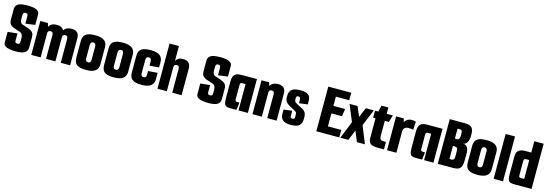

<svg xmlns="http://www.w3.org/2000/svg" viewBox="19 -1596 7341 2573"><g transform="rotate(15 3689.5 -309.0)"><path d="M195 9Q149 9 109 2.5Q69 -4 44.5 -21Q20 -38 20 -71V-216L153 -230V-128Q153 -114 159.5 -105.5Q166 -97 187 -97Q201 -97 208 -101.5Q215 -106 218 -113.5Q221 -121 221 -131V-188Q221 -211 210.5 -231.5Q200 -252 169 -262L103 -283Q60 -297 40 -319Q20 -341 20 -390V-528Q20 -572 44 -593Q68 -614 108 -620.5Q148 -627 193 -627Q236 -627 272.5 -620Q309 -613 331.5 -595.5Q354 -578 354 -547V-402L221 -384V-479Q221 -509 213 -516.5Q205 -524 188 -524Q170 -524 161.5 -515Q153 -506 153 -475V-429Q153 -409 160 -389.5Q167 -370 190 -362L265 -337Q312 -321 333 -299Q354 -277 354 -230V-93Q354 -51 332 -29Q310 -7 274 1Q238 9 195 9Z M406 0V-470H512L525 -421Q539 -450 567.5 -464Q596 -478 634 -478Q673 -478 695.5 -465.5Q718 -453 728 -434Q738 -415 739 -395L712 -370Q721 -417 741.5 -440Q762 -463 788 -470.5Q814 -478 839 -478Q884 -478 907 -462Q930 -446 937.5 -422.5Q945 -399 945 -377V0H815V-328Q815 -354 806.5 -364Q798 -374 779 -374Q761 -374 751 -364Q741 -354 741 -328V0H611V-333Q611 -354 602 -364Q593 -374 573 -374Q556 -374 547 -365Q538 -356 536 -338V0Z M1166 5Q1097 5 1061 -11Q1025 -27 1012 -55Q999 -83 999 -117V-354Q999 -389 1012 -416.5Q1025 -444 1061 -460Q1097 -476 1168 -476Q1229 -476 1265.5 -461Q1302 -446 1318 -419Q1334 -392 1334 -356V-117Q1334 -81 1318 -53.5Q1302 -26 1265.5 -10.5Q1229 5 1166 5ZM1165 -101Q1189 -101 1196.5 -114.5Q1204 -128 1204 -144V-332Q1204 -346 1196.5 -361Q1189 -376 1167 -376Q1144 -376 1136.5 -361Q1129 -346 1129 -332V-142Q1129 -128 1136.5 -114.5Q1144 -101 1165 -101Z M1551 5Q1482 5 1446 -11Q1410 -27 1397 -55Q1384 -83 1384 -117V-354Q1384 -389 1397 -416.5Q1410 -444 1446 -460Q1482 -476 1553 -476Q1614 -476 1650.5 -461Q1687 -446 1703 -419Q1719 -392 1719 -356V-117Q1719 -81 1703 -53.5Q1687 -26 1650.5 -10.5Q1614 5 1551 5ZM1550 -101Q1574 -101 1581.5 -114.5Q1589 -128 1589 -144V-332Q1589 -346 1581.5 -361Q1574 -376 1552 -376Q1529 -376 1521.5 -361Q1514 -346 1514 -332V-142Q1514 -128 1521.5 -114.5Q1529 -101 1550 -101Z M1936 5Q1867 5 1831 -11Q1795 -27 1782 -55Q1769 -83 1769 -117V-354Q1769 -389 1782 -416.5Q1795 -444 1831 -460Q1867 -476 1938 -476Q1999 -476 2035.5 -461Q2072 -446 2088 -419Q2104 -392 2104 -356V-280L1974 -271V-332Q1974 -346 1966.5 -361Q1959 -376 1937 -376Q1914 -376 1906.5 -361Q1899 -346 1899 -332V-142Q1899 -128 1906.5 -114.5Q1914 -101 1935 -101Q1959 -101 1966.5 -114.5Q1974 -128 1974 -144V-196L2104 -206V-117Q2104 -81 2088 -53.5Q2072 -26 2035.5 -10.5Q1999 5 1936 5Z M2157 -627H2287V-421Q2301 -446 2324 -459.5Q2347 -473 2385 -473Q2431 -473 2453.5 -457Q2476 -441 2484 -418Q2492 -395 2492 -373V0H2362V-327Q2362 -349 2354.5 -361Q2347 -373 2325 -373Q2307 -373 2298 -364.5Q2289 -356 2287 -338V0H2157Z M2868 9Q2822 9 2782 2.5Q2742 -4 2717.5 -21Q2693 -38 2693 -71V-216L2826 -230V-128Q2826 -114 2832.5 -105.5Q2839 -97 2860 -97Q2874 -97 2881 -101.5Q2888 -106 2891 -113.5Q2894 -121 2894 -131V-188Q2894 -211 2883.5 -231.5Q2873 -252 2842 -262L2776 -283Q2733 -297 2713 -319Q2693 -341 2693 -390V-528Q2693 -572 2717 -593Q2741 -614 2781 -620.5Q2821 -627 2866 -627Q2909 -627 2945.5 -620Q2982 -613 3004.5 -595.5Q3027 -578 3027 -547V-402L2894 -384V-479Q2894 -509 2886 -516.5Q2878 -524 2861 -524Q2843 -524 2834.5 -515Q2826 -506 2826 -475V-429Q2826 -409 2833 -389.5Q2840 -370 2863 -362L2938 -337Q2985 -321 3006 -299Q3027 -277 3027 -230V-93Q3027 -51 3005 -29Q2983 -7 2947 1Q2911 9 2868 9Z M3163 0Q3122 0 3104 -13Q3086 -26 3081 -55.5Q3076 -85 3076 -132V-350Q3076 -389 3087 -415.5Q3098 -442 3124 -456Q3150 -470 3195 -470H3411V0H3281V-366H3236Q3224 -366 3217.5 -362Q3211 -358 3208.5 -350Q3206 -342 3206 -328V-147Q3206 -127 3209 -118Q3212 -109 3218.5 -106.5Q3225 -104 3237 -104H3266L3253 0Z M3475 -470H3581L3594 -421Q3608 -449 3636.5 -464Q3665 -479 3703 -479Q3753 -479 3781.5 -454Q3810 -429 3810 -377V0H3680V-332Q3680 -354 3671.5 -364Q3663 -374 3643 -374Q3626 -374 3616.5 -365Q3607 -356 3605 -338V0H3475Z M4004 6Q3928 6 3894.5 -23.5Q3861 -53 3861 -106V-167L3978 -182V-113Q3978 -104 3980 -96.5Q3982 -89 3988.5 -84.5Q3995 -80 4008 -80Q4023 -80 4030.5 -87.5Q4038 -95 4038 -113Q4038 -148 4035 -164Q4032 -180 4011 -190Q4003 -195 3993 -200Q3983 -205 3972.5 -211Q3962 -217 3952 -222Q3942 -227 3934 -232Q3902 -250 3886.5 -267Q3871 -284 3866 -301Q3861 -318 3861 -337V-359Q3861 -420 3897.5 -448Q3934 -476 4012 -476Q4090 -476 4123.5 -451Q4157 -426 4157 -370V-318L4039 -303V-358Q4039 -374 4032 -381.5Q4025 -389 4008 -389Q3996 -389 3989.5 -384.5Q3983 -380 3981 -373Q3979 -366 3979 -357Q3979 -329 3982.5 -318.5Q3986 -308 3998 -299Q4004 -295 4015.5 -288Q4027 -281 4046.5 -271Q4066 -261 4093 -247Q4127 -230 4142 -205Q4157 -180 4157 -136V-118Q4157 -55 4124.5 -24.5Q4092 6 4004 6Z M4361 -620H4679V-516H4494V-388H4657L4641 -284H4494V-104H4679V0H4361Z M4924 0 4825 -241 4922 -470H5033L4938 -241L5035 0ZM4694 0 4791 -241 4696 -470H4807L4904 -241L4805 0ZM4833 -182V-286H4899V-182Z M5218 0Q5180 0 5149 -6.5Q5118 -13 5100 -34.5Q5082 -56 5082 -102V-373H5049V-470H5094L5116 -558H5211V-470H5297L5268 -373H5211V-163Q5211 -130 5222.5 -117Q5234 -104 5258 -104H5299V0Z M5342 0V-470H5448L5461 -421Q5475 -449 5501.5 -463.5Q5528 -478 5551 -478Q5579 -478 5594 -475.5Q5609 -473 5616 -468L5610 -355Q5600 -358 5581.5 -360.5Q5563 -363 5540 -363Q5515 -363 5494.5 -348Q5474 -333 5472 -299V0Z M5738 0Q5697 0 5679 -13Q5661 -26 5656 -55.5Q5651 -85 5651 -132V-350Q5651 -389 5662 -415.5Q5673 -442 5699 -456Q5725 -470 5770 -470H5986V0H5856V-366H5811Q5799 -366 5792.5 -362Q5786 -358 5783.5 -350Q5781 -342 5781 -328V-147Q5781 -127 5784 -118Q5787 -109 5793.5 -106.5Q5800 -104 5812 -104H5841L5828 0Z M6046 0V-620H6254Q6294 -620 6321.5 -610Q6349 -600 6364 -574Q6379 -548 6379 -500V-470Q6379 -440 6370.5 -413Q6362 -386 6346 -369Q6330 -352 6308 -351V-348Q6335 -347 6352 -331Q6369 -315 6376 -291Q6383 -267 6383 -241V-147Q6383 -96 6373.5 -63.5Q6364 -31 6337 -15.5Q6310 0 6255 0ZM6180 -103H6212Q6224 -103 6232 -108.5Q6240 -114 6244 -125Q6248 -136 6248 -155V-239Q6248 -266 6236 -275Q6224 -284 6207 -284H6180ZM6180 -386H6209Q6221 -386 6229 -392Q6237 -398 6242 -411Q6247 -424 6247 -447V-470Q6247 -488 6244.5 -500Q6242 -512 6234 -518Q6226 -524 6210 -524H6180Z M6596 5Q6527 5 6491 -11Q6455 -27 6442 -55Q6429 -83 6429 -117V-354Q6429 -389 6442 -416.5Q6455 -444 6491 -460Q6527 -476 6598 -476Q6659 -476 6695.5 -461Q6732 -446 6748 -419Q6764 -392 6764 -356V-117Q6764 -81 6748 -53.5Q6732 -26 6695.5 -10.5Q6659 5 6596 5ZM6595 -101Q6619 -101 6626.5 -114.5Q6634 -128 6634 -144V-332Q6634 -346 6626.5 -361Q6619 -376 6597 -376Q6574 -376 6566.5 -361Q6559 -346 6559 -332V-142Q6559 -128 6566.5 -114.5Q6574 -101 6595 -101Z M6821 -622H6951V0H6821Z M7110 0Q7071 0 7049.5 -8.5Q7028 -17 7020 -43Q7012 -69 7012 -120V-359Q7012 -398 7025 -422Q7038 -446 7064.5 -458Q7091 -470 7131 -470H7217V-627H7347V0ZM7217 -104V-366H7173Q7156 -366 7149 -358.5Q7142 -351 7142 -332V-144Q7142 -116 7149.5 -110Q7157 -104 7175 -104Z"/></g></svg>

Font: Smooch Sans ExtraBold
Style: Regular
Weight: 800
Designer: Robert E. Leuschke
Foundry: Robert E. Leuschke
Version: Version 1.010